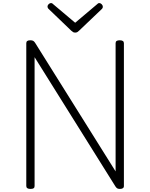

<svg xmlns="http://www.w3.org/2000/svg" viewBox="-20 -1215 977 1249"><path d="M178 14Q151 14 151 -5V-934Q151 -944 157.5 -948.5Q164 -953 177 -953Q189 -953 195.5 -949.5Q202 -946 208 -937L732 -100V-934Q732 -944 738.5 -948.5Q745 -953 759 -953Q786 -953 786 -934V-5Q786 5 779 9.5Q772 14 760 14Q749 14 743 10.5Q737 7 731 -2L205 -843V-5Q205 5 199 9.5Q193 14 178 14ZM626 -1195Q634 -1195 641.5 -1187.5Q649 -1180 649 -1171Q649 -1168 648 -1165Q647 -1162 644 -1158L494 -1015Q489 -1010 483.5 -1006.5Q478 -1003 469 -1003Q460 -1003 455 -1006.5Q450 -1010 444 -1015L294 -1159Q291 -1163 290 -1166.5Q289 -1170 289 -1172Q289 -1181 296.5 -1188Q304 -1195 311 -1195Q317 -1195 320.5 -1192.5Q324 -1190 328 -1186L469 -1067L610 -1186Q614 -1190 617.5 -1192.5Q621 -1195 626 -1195Z"/></svg>

Font: Playwrite US Modern ExtraLight
Style: Regular
Weight: 250
Designer: Veronika Burian, José Scaglione
Foundry: TypeTogether
Version: Version 1.003